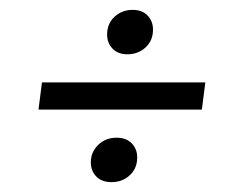

<svg xmlns="http://www.w3.org/2000/svg" viewBox="-20 -435 485 389"><path d="M58 -213 65 -268H396L389 -213ZM206 -66Q186 -66 175 -77.5Q164 -89 164 -106Q164 -127 179 -141.5Q194 -156 216 -156Q236 -156 247 -144.5Q258 -133 258 -116Q258 -94 243 -80Q228 -66 206 -66ZM238 -325Q219 -325 208 -336.5Q197 -348 197 -365Q197 -387 212 -401Q227 -415 249 -415Q268 -415 279 -403.5Q290 -392 290 -375Q290 -353 275 -339Q260 -325 238 -325Z"/></svg>

Font: Rasa
Style: Italic
Weight: 400
Italic angle: -7.10001°
Designer: Anna Giedrys (Yrsa+Rasa design), David Brezina (Yrsa art-direction, Rasa art-direction, design)
Foundry: Rosetta Type Foundry
Version: Version 2.004